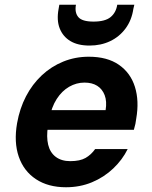

<svg xmlns="http://www.w3.org/2000/svg" viewBox="-20 -777 641 809"><path d="M258 12Q183 12 131.5 -22Q80 -56 59 -117Q38 -178 52 -258Q63 -320 89.5 -371Q116 -422 156 -459.5Q196 -497 246.5 -517.5Q297 -538 354 -538Q432 -538 481 -504Q530 -470 548.5 -411Q567 -352 554 -277Q553 -267 550.5 -255Q548 -243 544 -230H143L157 -313H425Q431 -350 421 -376Q411 -402 389.5 -415.5Q368 -429 336 -429Q302 -429 271.5 -411.5Q241 -394 219 -360Q197 -326 187 -274L182 -245Q175 -200 183 -167Q191 -134 215 -116Q239 -98 276 -98Q317 -98 340.5 -111.5Q364 -125 381 -149H518Q496 -104 457 -67Q418 -30 367.5 -9Q317 12 258 12ZM357 -585Q308 -585 276.5 -604Q245 -623 231.5 -657.5Q218 -692 227 -740L230 -757H300Q294 -724 310 -705Q326 -686 374 -686Q423 -686 446 -705Q469 -724 474 -757H546L542 -740Q535 -692 509 -657Q483 -622 444 -603.5Q405 -585 357 -585Z"/></svg>

Font: DM Sans 9pt
Style: Bold Italic
Weight: 700
Italic angle: -10°
Version: Version 4.004;gftools[0.9.30]